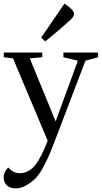

<svg xmlns="http://www.w3.org/2000/svg" viewBox="-20 -779 565 1063"><path d="M67 264Q98 264 129 245Q158 228 181 204Q203 179 224 138Q243 102 256 71Q265 50 284 0L453 -443L523 -462V-488H331V-462L411 -443L288 -107L145 -456L214 -462V-488H1V-462L52 -456L244 0Q209 93 174 136Q138 180 88 180Q54 180 25 148Q0 176 0 203Q0 230 18 247Q35 264 67 264ZM376 -675Q390 -691 390 -701Q390 -724 337 -759Q331 -750 208 -571Q218 -561 230 -550Q298 -603 376 -675Z"/></svg>

Font: Rufina
Style: Regular
Weight: 400
Designer: Martin Sommaruga
Foundry: Martin Sommaruga
Version: Version